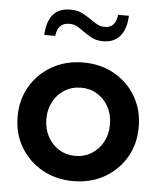

<svg xmlns="http://www.w3.org/2000/svg" viewBox="-52 -764 687 819"><g transform="rotate(5 291.0 -354.0)"><path d="M291.5 9.8Q217.3 9.8 158.4 -23.4Q99.6 -56.6 65.7 -114Q31.7 -171.4 31.7 -244.1Q31.7 -316.9 65.7 -374.3Q99.6 -431.6 158.4 -464.8Q217.3 -498 291.5 -498Q366.2 -498 424.8 -464.8Q483.4 -431.6 516.8 -374.3Q550.3 -316.9 550.3 -244.1Q550.3 -171.4 516.8 -114Q483.4 -56.6 424.8 -23.4Q366.2 9.8 291.5 9.8ZM291 -98.1Q330.1 -98.1 360.8 -117.2Q391.6 -136.2 409.4 -169.4Q427.2 -202.6 427.2 -244.6Q427.2 -286.1 409.4 -319.1Q391.6 -352.1 360.8 -371.1Q330.1 -390.1 291 -390.1Q252.4 -390.1 221.4 -371.1Q190.4 -352.1 172.6 -319.1Q154.8 -286.1 154.8 -244.6Q154.8 -202.6 172.6 -169.4Q190.4 -136.2 221.4 -117.2Q252.4 -98.1 291 -98.1ZM467.3 -713.4Q464.8 -656.2 439.2 -626Q413.6 -595.7 367.2 -595.7Q337.9 -595.7 318.6 -606Q299.3 -616.2 280.3 -629.9Q266.1 -640.6 251.5 -648.9Q236.8 -657.2 217.8 -657.2Q167.5 -657.2 161.6 -600.6H114.7Q120.1 -717.8 216.3 -717.8Q248 -717.8 268.8 -706.8Q289.6 -695.8 307.1 -683.6Q321.8 -672.9 336.2 -665Q350.6 -657.2 368.7 -657.2Q415 -657.2 420.9 -713.4Z"/></g></svg>

Font: Kumbh Sans SemiBold
Style: Regular
Weight: 600
Version: Version 1.005